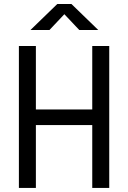

<svg xmlns="http://www.w3.org/2000/svg" viewBox="-20 -918 626 938"><path d="M430.7 0V-307.1H155.3V0H72.3V-693.4H155.3V-383.3H430.7V-693.4H513.7V0ZM128.9 -771.5 259.8 -898.4H329.1L460 -771.5H367.2L294.4 -848.6L221.7 -771.5Z"/></svg>

Font: Cascadia Mono SemiLight
Style: Regular
Weight: 350
Monospace: yes
Designer: Aaron Bell
Foundry: Saja Typeworks
Version: Version 2404.023; ttfautohint (v1.8.4)